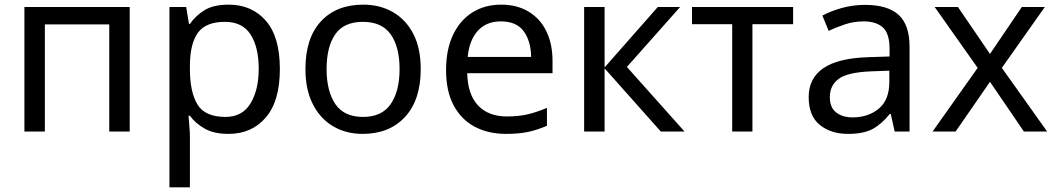

<svg xmlns="http://www.w3.org/2000/svg" viewBox="-20 -566 4543 826"><path d="M85 -536H538V0H450V-461H173V0H85Z M709 -536H781L793 -463H797Q821 -498 859.5 -522Q898 -546 964 -546Q1063 -546 1123.5 -477Q1184 -408 1184 -269Q1184 -131 1123.5 -60.5Q1063 10 963 10Q900 10 860 -13Q820 -36 797 -68H791Q792 -51 794.5 -25Q797 1 797 20V240H709ZM797 -286V-269Q797 -170 829.5 -116.5Q862 -63 950 -63Q1023 -63 1058 -121.5Q1093 -180 1093 -270Q1093 -363 1058 -417.5Q1023 -472 948 -472Q866 -472 832 -426Q798 -380 797 -286Z M1790 -269Q1790 -136 1722.5 -63Q1655 10 1540 10Q1469 10 1413.5 -22.5Q1358 -55 1326 -117.5Q1294 -180 1294 -269Q1294 -402 1360.5 -474Q1427 -546 1543 -546Q1615 -546 1671 -513.5Q1727 -481 1758.5 -419.5Q1790 -358 1790 -269ZM1385 -269Q1385 -174 1422.5 -118.5Q1460 -63 1542 -63Q1623 -63 1661 -118.5Q1699 -174 1699 -269Q1699 -364 1661 -418Q1623 -472 1541 -472Q1459 -472 1422 -418Q1385 -364 1385 -269Z M2136 -546Q2204 -546 2254 -516Q2304 -486 2330.5 -431.5Q2357 -377 2357 -304V-251H1990Q1992 -160 2036.5 -112.5Q2081 -65 2161 -65Q2212 -65 2251.5 -74.5Q2291 -84 2333 -102V-25Q2292 -7 2252 1.5Q2212 10 2157 10Q2080 10 2022 -21Q1964 -52 1931.5 -113Q1899 -174 1899 -264Q1899 -352 1928.5 -415Q1958 -478 2011.5 -512Q2065 -546 2136 -546ZM2135 -474Q2072 -474 2035.5 -433.5Q1999 -393 1992 -321H2265Q2264 -389 2233 -431.5Q2202 -474 2135 -474Z M2493 -536H2581V-276L2810 -536H2906L2677 -278L2925 0H2823L2581 -272V0H2493Z M3392 -536V-462H3217V0H3130V-462H2957V-536Z M3701 -545Q3799 -545 3846 -502Q3893 -459 3893 -365V0H3829L3812 -76H3808Q3773 -32 3734 -11Q3695 10 3628 10Q3555 10 3507 -28.5Q3459 -67 3459 -149Q3459 -229 3522 -272.5Q3585 -316 3716 -320L3807 -323V-355Q3807 -422 3778 -448Q3749 -474 3696 -474Q3654 -474 3616 -461.5Q3578 -449 3545 -433L3518 -499Q3553 -518 3601 -531.5Q3649 -545 3701 -545ZM3806 -262 3727 -259Q3627 -255 3588.5 -227Q3550 -199 3550 -148Q3550 -103 3577.5 -82Q3605 -61 3648 -61Q3715 -61 3760.5 -98.5Q3806 -136 3806 -214Z M4186 -274 4001 -536H4101L4239 -334L4376 -536H4475L4290 -274L4485 0H4385L4239 -214L4091 0H3992Z"/></svg>

Font: BC Sans
Style: Regular
Weight: 400
Designer: Monotype Design Team
Province of B.C.
Foundry: Monotype Imaging Inc.
Version: Version 2.000;GOOG;noto-source:20170915:90ef993387c0